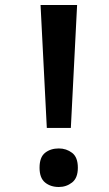

<svg xmlns="http://www.w3.org/2000/svg" viewBox="-20 -734 435 767"><path d="M167 -223 142 -714H288L263 -223ZM138 -64Q138 -106 160 -123.5Q182 -141 215 -141Q245 -141 268 -123.5Q291 -106 291 -64Q291 -23 268 -5Q245 13 215 13Q182 13 160 -5Q138 -23 138 -64Z"/></svg>

Font: Noto Sans Gurmukhi UI SemiBold
Style: Regular
Weight: 600
Designer: Jelle Bosma - Monotype Design Team
Foundry: Monotype Imaging Inc.
Version: Version 2.004; ttfautohint (v1.8.4.7-5d5b)